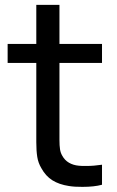

<svg xmlns="http://www.w3.org/2000/svg" viewBox="-20 -738 469 767"><path d="M217.5 -216.5V-179Q217.5 -156 219.8 -141.5Q222 -127 229 -115.5Q238.5 -98 255.5 -88Q272.5 -78 295 -76Q299.5 -75.5 306.8 -75.2Q314 -75 324 -75Q339 -75 354.8 -76.2Q370.5 -77.5 387.5 -80V0Q356.5 8.5 309.5 8.5Q294 8.5 280.5 7.8Q267 7 255 5Q216 -1 189.2 -17.8Q162.5 -34.5 145 -66.5Q132.5 -87.5 128.8 -111.5Q125 -135.5 125 -170V-212.5V-486.5H10.5V-562.5H125V-718.5H217.5V-562.5H387.5V-486.5H217.5Z"/></svg>

Font: Russisch Sans Medium
Style: Regular
Weight: 500
Width: 4
Designer: Michael Sharanda (font) & Cristiano Sobral (main changes)
Foundry: Michael Sharanda
Version: Version 2.00;September 8, 2020;FontCreator 13.0.0.2681 64-bi